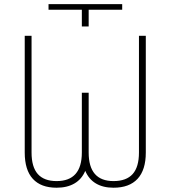

<svg xmlns="http://www.w3.org/2000/svg" viewBox="-20 -876 804 906"><path d="M209 -830.1V-856.4H556.6V-830.1H398.4V-751H366.2V-830.1ZM398.4 -438.5V-156.2Q398.4 -21.5 515.6 -21.5Q576.2 -21.5 606 -54.7Q635.7 -87.9 635.7 -156.2V-707H668V-156.2Q668 -74.2 629.2 -32.2Q590.3 9.8 515.6 9.8Q466.3 9.8 432.6 -10.3Q398.9 -30.3 382.3 -69.8Q365.7 -30.3 331.3 -10.3Q296.9 9.8 247.1 9.8Q173.3 9.8 135 -32Q96.7 -73.7 96.7 -156.2V-707H128.9V-156.2Q128.9 -87.9 158.4 -54.7Q188 -21.5 247.1 -21.5Q366.2 -21.5 366.2 -156.2V-438.5Z"/></svg>

Font: Pretendard GOV Thin
Style: Regular
Weight: 100
Designer: Base glyphs from Inter by Rasmus Andersson; Hangeul glyphs from Noto Sans CJK(Source Han Sans) by Jang Soo-young and Kan
Foundry: Kil Hyung-jin
Version: Version 1.309